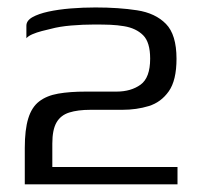

<svg xmlns="http://www.w3.org/2000/svg" viewBox="-20 -482 524 502"><path d="M44.8 0Q44.8 -24 44.8 -47.5Q44.8 -71 44.8 -95Q44.8 -143.1 53.9 -172.4Q62.9 -201.8 82.4 -216.8Q101.9 -231.9 132.2 -237.2Q162.4 -242.5 204 -242.5Q226.1 -242.5 244.2 -242.5Q262.3 -242.5 284.4 -242.5Q322.5 -242.5 347.6 -260.7Q372.6 -278.9 372.6 -328.6Q372.6 -371.6 354.2 -389.9Q335.7 -408.3 304.3 -413.5Q287 -416.4 268.9 -417.2Q250.7 -417.9 226.4 -417.9Q196.7 -417.9 166 -415.3Q135.3 -412.7 112.7 -406.5Q102.7 -404.3 89.4 -400.8Q76 -397.3 65.2 -392.7Q54.3 -388.1 49 -382.1Q49 -386.2 49 -393.6Q49 -401.1 49 -408Q49 -414.8 49 -414.8Q49 -428.1 64.7 -437Q80.5 -445.9 106.4 -451.6Q132.4 -457.2 164.5 -459.9Q196.7 -462.5 229.6 -462.5Q290.5 -462.5 338.4 -455.1Q386.3 -447.7 413.9 -419.5Q441.5 -391.4 441.5 -328.3Q441.5 -271.9 421.3 -243.3Q401.1 -214.6 369 -204.7Q336.8 -194.9 299.6 -194.9Q281.4 -194.9 261.3 -194.9Q241.2 -194.9 216.5 -194.9Q183.4 -194.9 161 -187.8Q138.6 -180.7 127.7 -161.7Q116.8 -142.7 116.8 -106.7V-45.3H444.1V0Z"/></svg>

Font: Genos Thin
Style: Regular
Weight: 100
Designer: Robert E. Leuschke
Foundry: Robert E. Leuschke
Version: Version 1.010